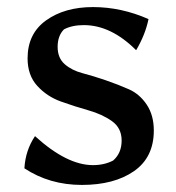

<svg xmlns="http://www.w3.org/2000/svg" viewBox="-20 -512 498 543"><path d="M161 -429Q143 -411 143 -379.5Q143 -348 163 -330.5Q183 -313 213.5 -305Q244 -297 279 -285Q314 -273 344.5 -259.5Q375 -246 395 -216Q415 -186 415 -143Q415 -67 359 -28Q303 11 211.5 11Q120 11 49 -36Q52 -87 79 -127Q169 -45 243 -45Q275 -45 300 -58Q324 -79 324 -114.5Q324 -150 296.5 -169.5Q269 -189 230 -200Q191 -211 152 -225Q113 -239 85.5 -269Q58 -299 58 -347Q58 -417 110.5 -454.5Q163 -492 243 -492Q323 -492 400 -458Q391 -414 365 -370Q294 -441 217 -441Q184 -441 161 -429Z"/></svg>

Font: Asul
Style: Regular
Weight: 400
Version: Version 1.001